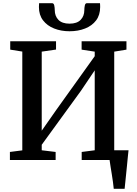

<svg xmlns="http://www.w3.org/2000/svg" viewBox="-20 -1001 856 1201"><path d="M691.5 180Q690 161 686.5 136.8Q683 112.5 679 87Q675 61.5 671.2 38.8Q667.5 16 665.5 0L623.5 -61H784Q782 -43 779.5 -18.5Q777 6 774.5 33.2Q772 60.5 769 87.5Q766 114.5 763.8 138.5Q761.5 162.5 759.5 180ZM42 0V-50.5L119.5 -60.5V-678.5L44 -690.5V-743H330.5V-691L241 -678V-183.5L334.5 -317L572.5 -649.5V-678L490.5 -690.5V-743H771V-690.5L694.5 -678V-61L774.5 -50.5V0H491V-50.5L572.5 -61V-561L487 -434L241 -95.5V-61L328 -50.5V0ZM306 -981Q316.5 -981 319.5 -966.5Q322.5 -952 322.5 -938Q322.5 -900.5 345.5 -876.8Q368.5 -853 415 -853Q461.5 -853 484.5 -876.8Q507.5 -900.5 507.5 -938Q507.5 -952 510.5 -966.5Q513.5 -981 523.5 -981H605.5Q606 -975.5 606.2 -969.2Q606.5 -963 606.5 -957Q606.5 -907 581.2 -873.5Q556 -840 512.5 -822.8Q469 -805.5 415 -805.5Q362 -805.5 318.5 -822.8Q275 -840 249.2 -873.8Q223.5 -907.5 223.5 -957Q223.5 -963 224 -969.2Q224.5 -975.5 224.5 -981Z"/></svg>

Font: Merriweather 28pt SemiBold
Style: Regular
Weight: 600
Version: Version 2.100